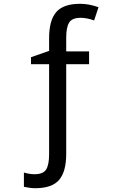

<svg xmlns="http://www.w3.org/2000/svg" viewBox="-20 -744 640 1004"><path d="M326.2 -408.2V61Q326.2 153.8 288.8 197Q251.5 240.2 164.1 240.2Q139.2 240.2 105 232.9V158.2Q133.8 167 161.1 167Q206.1 167 221.4 142.1Q236.8 117.2 236.8 62V-408.2H142.1V-444.8L236.8 -478V-544.9Q236.8 -637.7 274.2 -680.9Q311.5 -724.1 398.9 -724.1Q446.3 -724.1 495.1 -706.1L472.2 -637.2Q433.6 -650.9 401.9 -650.9Q356.9 -650.9 341.6 -626Q326.2 -601.1 326.2 -545.9V-475.1H445.8V-408.2Z"/></svg>

Font: WenQuanYi Micro Hei Mono
Style: Regular
Weight: 400
Foundry: Ascender Corporation
Version: Version 0.2.0-beta